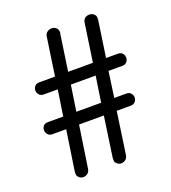

<svg xmlns="http://www.w3.org/2000/svg" viewBox="-135 -814 839 940"><g transform="rotate(-20 285.0 -344.0)"><path d="M305.1 -1.3V-13.9L335.4 -224.1H206.3L173.4 -5.1Q170.9 10.1 160.8 17.7Q150.6 25.3 138.6 25.3Q126.6 25.3 117.1 17.1Q107.6 8.9 107.6 -1.3V-13.9L139.2 -224.1H67.1Q51.9 -224.1 43.7 -234.2Q35.4 -244.3 35.4 -256.3Q35.4 -268.4 43 -277.8Q50.6 -287.3 67.1 -287.3H146.8L167.1 -421.5H93.7Q78.5 -421.5 70.3 -431.6Q62 -441.8 62 -453.8Q62 -465.8 70.3 -475.3Q78.5 -484.8 93.7 -484.8H175.9L205.1 -683.5Q207.6 -698.7 218.4 -705.7Q229.1 -712.7 241.1 -712.7Q253.2 -712.7 263.3 -704.4Q273.4 -696.2 273.4 -681V-677.2Q273.4 -675.9 272.2 -674.7L244.3 -484.8H373.4L402.5 -683.5Q407.6 -712.7 438 -712.7Q450.6 -712.7 460.1 -704.4Q469.6 -696.2 469.6 -686.1V-674.7L441.8 -484.8H503.8Q519 -484.8 527.2 -475.3Q535.4 -465.8 535.4 -453.2Q535.4 -440.5 527.2 -431Q519 -421.5 503.8 -421.5H431.6L412.7 -287.3H475.9Q491.1 -287.3 499.4 -277.2Q507.6 -267.1 507.6 -255.7Q507.6 -244.3 499.4 -234.2Q491.1 -224.1 475.9 -224.1H402.5L370.9 -5.1Q368.4 10.1 358.2 17.7Q348.1 25.3 336.1 25.3Q324.1 25.3 314.6 17.1Q305.1 8.9 305.1 -1.3ZM215.2 -287.3H344.3L364.6 -421.5H235.4Z"/></g></svg>

Font: Mandali
Style: Regular
Weight: 400
Designer: Purushoth Kumar Guthula
Foundry: Silikandhra, Hyderabad
Version: Version 1.0.5; ttfautohint (v1.2.25-373a) -l 7 -r 28 -G 50 -